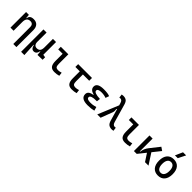

<svg xmlns="http://www.w3.org/2000/svg" viewBox="383 -2538 4506 4506"><g transform="rotate(45 2636.5 -285.0)"><path d="M400.4 224.6V-336.9Q400.4 -386.2 376 -412.8Q351.6 -439.5 307.6 -439.5Q185.5 -439.5 185.5 -291L155.3 -423.8H195.3Q199.7 -476.1 233.4 -501.7Q267.1 -527.3 332 -527.3Q414.1 -527.3 459 -477.5Q503.9 -427.7 503.9 -336.9V224.6ZM82 0V-517.6H175.8L185.5 -408.2V0Z M859.9 9.8Q780.8 9.8 759.8 -99.6H731.9L659.7 -175.8V-517.6H763.2V-210Q763.2 -153.8 788.6 -123.3Q814 -92.8 859.9 -92.8Q916.5 -92.8 945.3 -126.5Q974.1 -160.2 974.1 -239.3L1000.5 -99.6H966.3Q956.1 -44.9 929.4 -17.6Q902.8 9.8 859.9 9.8ZM659.7 224.6V-210L749.5 -115.7L768.1 224.6ZM982.9 4.9 974.1 -119.1V-210H1077.6V-93.8L1148.9 -83V0ZM974.1 -146.5V-517.6H1077.6V-175.8Z M1544.9 9.8Q1458.5 9.8 1420.2 -39.1Q1381.8 -87.9 1381.8 -195.3V-517.6H1485.4V-200.2Q1485.4 -138.7 1503.7 -110.8Q1522 -83 1584 -83Q1622.1 -83 1679.7 -101.6L1691.4 -10.7Q1653.8 0 1619.1 4.9Q1584.5 9.8 1544.9 9.8ZM1235.4 -431.6V-517.6H1390.6V-431.6Z M2121.1 9.8Q2034.7 9.8 1996.3 -39.1Q1958 -87.9 1958 -195.3V-517.6H2061.5V-200.2Q2061.5 -138.7 2079.8 -110.8Q2098.1 -83 2160.2 -83Q2180.2 -83 2203.1 -87.6Q2226.1 -92.3 2255.9 -101.6L2267.6 -10.7Q2230 0 2195.3 4.9Q2160.6 9.8 2121.1 9.8ZM1811.5 -424.8V-517.6H2270.5V-424.8Z M2649.4 9.8Q2424.8 9.8 2424.8 -136.7Q2424.8 -247.1 2601.6 -261.7L2751 -300.8L2739.3 -212.4H2723.6Q2532.7 -212.4 2532.7 -141.6Q2532.7 -80.1 2653.3 -80.1Q2713.9 -80.1 2753.7 -89.4Q2793.5 -98.6 2824.7 -106.9L2851.6 -13.7Q2812.5 -2.9 2761.5 3.4Q2710.4 9.8 2649.4 9.8ZM2574.2 -212.4V-268.6Q2439.5 -302.7 2439.5 -401.4Q2439.5 -527.3 2657.2 -527.3Q2795.4 -527.3 2856.4 -499L2824.7 -410.6Q2757.3 -437.5 2668 -437.5Q2547.4 -437.5 2547.4 -377Q2547.4 -308.6 2751 -300.8L2739.3 -212.4Z M3451.2 9.8Q3387.7 9.8 3348.6 -18.8Q3309.6 -47.4 3288.1 -122.6L3160.6 -566.4Q3147 -612.8 3127.4 -631.1Q3107.9 -649.4 3079.6 -649.4Q3066.4 -649.4 3049.3 -645.5L3037.6 -736.3Q3062.5 -742.2 3089.4 -742.2Q3151.9 -742.2 3189.7 -714.8Q3227.5 -687.5 3248.5 -615.2L3377.4 -166Q3390.6 -119.6 3410.9 -101.3Q3431.2 -83 3460.9 -83Q3474.1 -83 3491.2 -86.9L3502.9 3.9Q3478 9.8 3451.2 9.8ZM2962.4 0 3186.5 -541 3252.9 -428.2 3187 -408.2Q3194.8 -376 3194.1 -346.2Q3193.4 -316.4 3182.6 -288.6L3073.2 0Z M3888.7 9.8Q3802.2 9.8 3763.9 -39.1Q3725.6 -87.9 3725.6 -195.3V-517.6H3829.1V-200.2Q3829.1 -138.7 3847.4 -110.8Q3865.7 -83 3927.7 -83Q3965.8 -83 4023.4 -101.6L4035.2 -10.7Q3997.6 0 3962.9 4.9Q3928.2 9.8 3888.7 9.8ZM3579.1 -431.6V-517.6H3734.4V-431.6Z M4272.5 0 4253.9 -93.3H4293Q4300.3 -147 4319.8 -195.8Q4339.4 -244.6 4374 -288.6L4562.5 -527.3L4647 -469.2ZM4178.7 0V-517.6H4282.2V-52.2L4272.5 0ZM4547.4 0 4397.9 -228.5 4470.7 -296.9 4663.1 0Z M4980.5 9.8Q4873 9.8 4813.5 -60.5Q4753.9 -130.9 4753.9 -258.8Q4753.9 -387.2 4813.5 -457.3Q4873 -527.3 4980.5 -527.3Q5088.4 -527.3 5147.7 -457.3Q5207 -387.2 5207 -258.8Q5207 -130.9 5147.7 -60.5Q5088.4 9.8 4980.5 9.8ZM4980.5 -83Q5037.6 -83 5068.6 -128.9Q5099.6 -174.8 5099.6 -258.8Q5099.6 -343.3 5068.6 -388.9Q5037.6 -434.6 4980.5 -434.6Q4923.3 -434.6 4892.3 -388.9Q4861.3 -343.3 4861.3 -258.8Q4861.3 -174.8 4892.3 -128.9Q4923.3 -83 4980.5 -83ZM4931.2 -609.4 5014.2 -794.9H5117.7L5024.9 -609.4Z"/></g></svg>

Font: Cascadia Code
Style: Regular
Weight: 400
Monospace: yes
Designer: Aaron Bell
Foundry: Saja Typeworks
Version: Version 2106.017